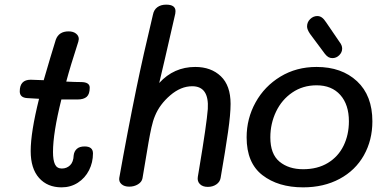

<svg xmlns="http://www.w3.org/2000/svg" viewBox="-20 -805 1649 826"><path d="M380 -145Q380 -106 363 -72.5Q346 -39 315 -19Q284 1 245 1Q184 1 148 -39.5Q112 -80 112 -155Q112 -236 148 -380L97 -383Q65 -385 65 -412Q65 -462 112 -462Q128 -462 168 -460Q199 -567 220 -634Q233 -670 275 -670Q295 -670 307 -660.5Q319 -651 319 -637Q319 -634 317 -626Q282 -518 265 -454Q305 -452 328 -452Q366 -452 366 -428Q366 -400 353 -388.5Q340 -377 313 -377H244Q208 -233 208 -151Q208 -116 216.5 -98Q225 -80 246 -80Q267 -80 281.5 -94Q296 -108 297 -137Q299 -154 310.5 -164.5Q322 -175 344 -175Q380 -175 380 -145Z M972 -358Q972 -314 961 -237Q950 -160 929 -39Q926 -22 910.5 -11.5Q895 -1 874 -1Q852 -1 840 -13Q828 -25 831 -44L837 -80Q869 -271 874 -336Q880 -434 807 -434Q758 -434 712.5 -395Q667 -356 647 -307Q638 -286 631.5 -256.5Q625 -227 619 -192.5Q613 -158 611 -145L593 -38Q590 -22 573.5 -12Q557 -2 536 -2Q515 -2 503 -12.5Q491 -23 493 -39Q528 -236 567 -426Q596 -567 638 -742Q642 -763 657 -774Q672 -785 695 -785Q735 -785 735 -757Q735 -750 734 -746Q727 -714 689 -550Q679 -510 665 -448Q728 -517 820 -517Q888 -517 930 -477Q972 -437 972 -358Z M1041 -214Q1041 -295 1079.5 -364.5Q1118 -434 1186.5 -475.5Q1255 -517 1342 -517Q1450 -517 1516 -455.5Q1582 -394 1582 -283Q1582 -202 1545.5 -137Q1509 -72 1441 -35.5Q1373 1 1284 1Q1177 1 1109 -51.5Q1041 -104 1041 -214ZM1481 -283Q1481 -355 1444 -396.5Q1407 -438 1342 -438Q1283 -438 1237.5 -407Q1192 -376 1167.5 -324.5Q1143 -273 1143 -214Q1143 -142 1182.5 -109.5Q1222 -77 1284 -77Q1346 -77 1390.5 -104Q1435 -131 1458 -178Q1481 -225 1481 -283ZM1378 -573 1314 -659Q1301 -678 1301 -691Q1301 -710 1314.5 -723Q1328 -736 1345 -736Q1356 -736 1365 -729.5Q1374 -723 1383 -709L1441 -624Q1452 -610 1452 -596Q1452 -580 1439.5 -567.5Q1427 -555 1410 -555Q1401 -555 1393.5 -559Q1386 -563 1378 -573Z"/></svg>

Font: Mali Medium
Style: Italic
Weight: 500
Italic angle: -10°
Version: Version 1.000; ttfautohint (v1.6)